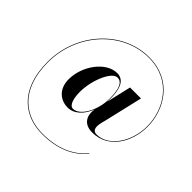

<svg xmlns="http://www.w3.org/2000/svg" viewBox="-235 -1028 1481 1481"><g transform="rotate(45 505.0 -288.0)"><path d="M599 -353C599 -435 583.5 -529 497 -529C377.5 -529 265 -379 265 -230C265 -126.5 332.5 -70 414.5 -70C484 -70 540.5 -126.5 572 -206.5C559.5 -145 581.5 -68 683.5 -68C862 -68 955 -238.5 955 -401C955 -584 838 -790 585 -790C292 -790 55 -524 55 -211C55 104 236 214 419 214C582 214 701 162 785 64L781.5 61.5C698 158.5 580.5 209.5 419 209.5C239 209.5 59.5 100.5 59.5 -211C59.5 -521.5 296 -785.5 585 -785.5C835.5 -785.5 950.5 -581 950.5 -401C950.5 -236 851 -81 718 -81C649 -81 685.5 -182.5 691 -206L764.5 -520H645L597.5 -316.5C598.5 -328.5 599 -341 599 -353ZM594.5 -348C594.5 -217.5 523.5 -92.5 449.5 -92.5C410.5 -92.5 395 -157.5 395 -223C395 -348 459.5 -506.5 524 -506.5C593 -506.5 594.5 -390 594.5 -348Z"/></g></svg>

Font: Bodoni* 36pt Medium
Style: Italic
Weight: 500
Italic angle: -13°
Version: Version 2.3